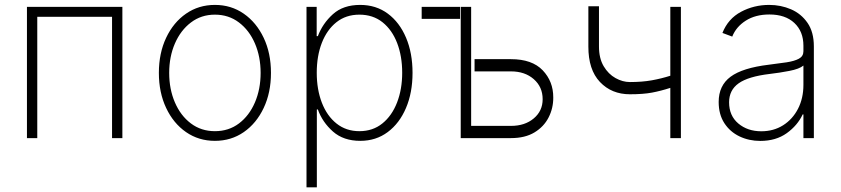

<svg xmlns="http://www.w3.org/2000/svg" viewBox="-20 -574 3494 798"><path d="M92 0V-545.5H488.6V0H445.7V-504.3H134.9V0Z M873.2 11.4Q805.8 11.4 753.2 -25Q700.6 -61.4 670.5 -125.4Q640.3 -189.3 640.3 -271Q640.3 -353 670.5 -416.9Q700.6 -480.8 753.2 -517.2Q805.8 -553.6 873.2 -553.6Q940.7 -553.6 993.3 -517Q1045.8 -480.5 1076 -416.7Q1106.2 -353 1106.2 -271Q1106.2 -189.3 1076 -125.4Q1045.8 -61.4 993.3 -25Q940.7 11.4 873.2 11.4ZM873.2 -28.8Q930.8 -28.8 973.4 -61.1Q1016 -93.4 1039.6 -148.4Q1063.2 -203.5 1063.2 -271Q1063.2 -338.4 1039.6 -393.3Q1016 -448.2 973.2 -480.6Q930.4 -513.1 873.2 -513.1Q816.4 -513.1 773.6 -480.6Q730.8 -448.2 707 -393.3Q683.2 -338.4 683.2 -271Q683.2 -203.5 706.9 -148.4Q730.5 -93.4 773.3 -61.1Q816.1 -28.8 873.2 -28.8Z M1253.9 204.5V-545.5H1296.2V-423.7H1301.1Q1320.7 -476.2 1363.5 -514.9Q1406.2 -553.6 1476.9 -553.6Q1543 -553.6 1591.8 -517.4Q1640.6 -481.2 1667.6 -417.4Q1694.6 -353.7 1694.6 -271.3Q1694.6 -188.9 1667.4 -125.2Q1640.3 -61.4 1591.4 -25Q1542.6 11.4 1477.3 11.4Q1407.7 11.4 1363.8 -27.3Q1320 -66.1 1301.1 -119H1296.9V204.5ZM1296.5 -271.7Q1296.5 -202.1 1317.8 -147Q1339.1 -92 1378.9 -60.4Q1418.7 -28.8 1473.7 -28.8Q1529.5 -28.8 1569.2 -60.9Q1609 -93 1630.3 -148.1Q1651.6 -203.1 1651.6 -271.7Q1651.6 -340.2 1630.7 -394.9Q1609.7 -449.6 1570 -481.4Q1530.2 -513.1 1473.7 -513.1Q1418 -513.1 1378.4 -481.7Q1338.8 -450.3 1317.6 -395.8Q1296.5 -341.3 1296.5 -271.7Z M1952.4 -328.1H2103.7Q2191.4 -328.1 2235.6 -281.8Q2279.8 -235.4 2279.5 -168.7Q2279.8 -124.3 2260.1 -85.8Q2240.4 -47.2 2201.3 -23.6Q2162.3 0 2103.7 0H1894.9V-545.5H1938.2V-50.8H2103.7Q2161.6 -50.8 2198.5 -81.9Q2235.4 -112.9 2235.4 -161.6Q2235.4 -212.7 2198.5 -245Q2161.6 -277.3 2103.7 -277.3H1952.4ZM1892 -545.5V-495.7H1732.6V-545.5Z M2810 -545.5V0H2766V-208.8Q2726.6 -196 2689.8 -189.1Q2653.1 -182.2 2598 -182.2Q2522 -182.2 2473.5 -233.3Q2425.1 -284.4 2425.4 -380.7V-547.9H2469.5V-380.7Q2469.5 -331.7 2489 -298.8Q2508.5 -266 2538.2 -249.5Q2567.8 -233 2598 -233Q2648.8 -233 2689.1 -240.2Q2729.4 -247.5 2766 -259.2V-545.5Z M3139.9 11.7Q3093 11.7 3053.6 -7.1Q3014.2 -25.9 2990.6 -62.1Q2967 -98.4 2967 -150.2Q2967 -218.4 3016.5 -255.1Q3066.1 -291.9 3175.1 -305Q3216.6 -310 3249.3 -315Q3282 -320 3300.6 -330.1Q3319.2 -340.2 3319.2 -361.2V-383.9Q3319.2 -443.2 3281.6 -478.5Q3244 -513.8 3177.9 -513.8Q3119.7 -513.8 3079.5 -488.1Q3039.4 -462.4 3023.4 -421.9L2982.6 -437.1Q3006 -496.1 3059.8 -524.9Q3113.6 -553.6 3176.8 -553.6Q3225.5 -553.6 3267.8 -535.3Q3310 -517 3336.3 -478.9Q3362.6 -440.7 3362.6 -381V0H3319.2V-98.4H3316.1Q3294.7 -52.6 3249.8 -20.4Q3204.9 11.7 3139.9 11.7ZM3144.2 -28.4Q3195.3 -28.4 3234.9 -53.4Q3274.5 -78.5 3296.9 -122.2Q3319.2 -165.8 3319.2 -221.2V-301.5Q3302.2 -287.3 3260.8 -279.3Q3219.5 -271.3 3179.3 -266.7Q3089.8 -256 3050.1 -227.8Q3010.3 -199.6 3010.3 -148.8Q3010.3 -93 3048.7 -60.7Q3087 -28.4 3144.2 -28.4Z"/></svg>

Font: Inter UI Extra Light
Style: Regular
Weight: 200
Designer: Rasmus Andersson
Foundry: rsms
Version: 3.2;8d6f07862